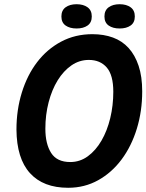

<svg xmlns="http://www.w3.org/2000/svg" viewBox="-20 -876 694 910"><path d="M58 -262Q58 -355 83.5 -437.5Q109 -520 156 -581.5Q203 -643 269.5 -678.5Q336 -714 418 -714Q472 -714 515.5 -698Q559 -682 589.5 -648.5Q620 -615 637 -564Q654 -513 654 -443Q654 -349 628.5 -266Q603 -183 556.5 -120.5Q510 -58 445.5 -22Q381 14 303 14Q185 14 122 -55.5Q59 -125 58 -262ZM195 -266Q195 -194 222.5 -151Q250 -108 313 -108Q359 -108 396.5 -135.5Q434 -163 461 -209.5Q488 -256 502.5 -316Q517 -376 517 -441Q517 -520 486 -556Q455 -592 401 -592Q356 -592 318.5 -566Q281 -540 253.5 -495.5Q226 -451 210.5 -391.5Q195 -332 195 -266ZM271 -798Q271 -827 291 -841.5Q311 -856 343 -856Q375 -856 395 -841.5Q415 -827 415 -798Q415 -769 395 -755Q375 -741 343 -741Q311 -741 291 -755Q271 -769 271 -798ZM475 -798Q475 -827 495 -841.5Q515 -856 547 -856Q579 -856 599 -841.5Q619 -827 619 -798Q619 -769 599 -755Q579 -741 547 -741Q515 -741 495 -755Q475 -769 475 -798Z"/></svg>

Font: PT Sans
Style: Bold Italic
Weight: 700
Italic angle: -12°
Designer: A.Korolkova, O.Umpeleva, V.Yefimov
Foundry: ParaType Ltd
Version: Version 2.003W OFL